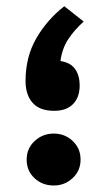

<svg xmlns="http://www.w3.org/2000/svg" viewBox="-20 -585 338 605"><path d="M243.7 -517.1Q213.9 -490.2 194.8 -461.2Q175.8 -432.1 170.4 -392.6Q201.2 -388.2 216.1 -368.2Q231 -348.1 231 -315.4Q231 -278.3 210.2 -257.1Q189.5 -235.8 150.9 -235.8Q105 -235.8 82.8 -261Q60.5 -286.1 60.5 -330.1Q60.5 -405.3 94.2 -463.9Q127.9 -522.5 182.6 -565.4ZM64 -82Q64 -117.2 89.1 -140.6Q114.3 -164.1 149.4 -164.1Q184.6 -164.1 209.2 -140.6Q233.9 -117.2 233.9 -82Q233.9 -47.4 209 -23.9Q184.1 -0.5 149.4 -0.5Q113.3 -0.5 88.6 -23.7Q64 -46.9 64 -82Z"/></svg>

Font: Vazirmatn FD
Style: Bold
Weight: 700
Designer: Saber Rastikerdar
Foundry: Saber Rastikerdar
Version: Version 33.001